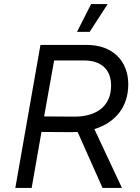

<svg xmlns="http://www.w3.org/2000/svg" viewBox="-20 -920 683 940"><path d="M55 0H135L183 -274L329 -273L360 -274L482 0H577L442 -288C544 -319 608 -396 608 -507C608 -623 530 -700 406 -700H178ZM507 -900H426L357 -764H419ZM196 -350 245 -624H392C477 -624 524 -578 524 -501C524 -405 458 -348 341 -349Z"/></svg>

Font: Fixel Display 20240404
Style: Italic
Weight: 400
Italic angle: -10°
Designer: AlfaBravo + MacPaw
Foundry: Kyrylo Tkachov, Marchela Mozhyna, Serhii Makarenko, Maria Weinstein, Zakhar Kryvoshyya
Version: Version 1.211;Glyphs 3.2 (3225)